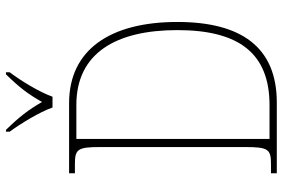

<svg xmlns="http://www.w3.org/2000/svg" viewBox="-176 -796 971 660"><g transform="rotate(-90 310.0 -465.5)"><path d="M271 -771H308C324 -816 363 -880 392 -918V-931H385C340 -885 317 -855 290 -807C262 -855 239 -885 194 -931H188V-918C216 -880 255 -816 271 -771ZM45 0H288C479 0 565 -123 565 -342C565 -572 470 -714 286 -714H45V-694H77C128 -694 135 -684 135 -607V-109C135 -30 128 -20 77 -20H45ZM279 -25H163V-689H280C457 -689 537 -554 537 -342C537 -131 458 -25 279 -25Z"/></g></svg>

Font: Noto Serif Armenian SemiCondensed Thin
Style: Regular
Weight: 100
Width: 4
Designer: Monotype Design Team
Foundry: Monotype Imaging Inc.
Version: Version 2.008